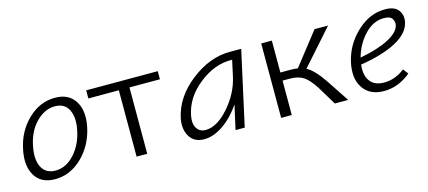

<svg xmlns="http://www.w3.org/2000/svg" viewBox="-41 -721 2294 1029"><g transform="rotate(-15 1105.5 -207.0)"><path d="M169 4Q92 4 58.5 -51Q25 -106 43 -193Q62 -290 128.5 -354Q195 -418 279 -418Q355 -418 389.5 -363.5Q424 -309 406 -221Q386 -125 320 -60.5Q254 4 169 4ZM183 -40Q242 -40 288.5 -91.5Q335 -143 350 -219Q364 -287 342.5 -330.5Q321 -374 267 -374Q210 -374 162 -325Q114 -276 99 -196Q85 -124 107.5 -82Q130 -40 183 -40Z M849 -413V-368H680V0H621V-368H452V-413Z M1248 -413H1312L1221 0H1170L1200 -134Q1158 -72 1103.5 -34Q1049 4 996 4Q941 4 916 -37.5Q891 -79 903 -138Q927 -250 1032 -331.5Q1137 -413 1248 -413ZM1016 -42Q1080 -42 1145.5 -117Q1211 -192 1230 -278L1250 -369H1241Q1150 -369 1064.5 -301Q979 -233 960 -138Q951 -95 967 -68.5Q983 -42 1016 -42Z M1713 -124 1795 0H1721L1660 -101Q1627 -153 1598 -172Q1569 -191 1523 -191H1482V0H1423V-413H1482V-236H1541Q1561 -236 1578 -233L1719 -413H1794L1622 -219Q1663 -198 1713 -124Z M2110 -418Q2163 -418 2184 -390Q2205 -362 2197 -323Q2184 -264 2108.5 -224Q2033 -184 1911 -165Q1904 -107 1928.5 -73.5Q1953 -40 2006 -40Q2068 -40 2121 -82L2143 -53Q2074 4 1994 4Q1916 4 1879 -50.5Q1842 -105 1862 -193Q1883 -285 1954 -351.5Q2025 -418 2110 -418ZM2145 -321Q2149 -339 2138.5 -356.5Q2128 -374 2092 -374Q2033 -374 1985 -323Q1937 -272 1918 -202Q2016 -220 2076.5 -251.5Q2137 -283 2145 -321Z"/></g></svg>

Font: EauTestText Semilight
Style: Italic
Weight: 300
Italic angle: -12°
Designer: Christian Thalmann (Catharsis Fonts)
Version: Version 0.001;PS 000.001;hotconv 1.0.88;makeotf.lib2.5.64775